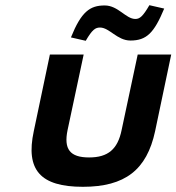

<svg xmlns="http://www.w3.org/2000/svg" viewBox="-20 -710 679 739"><path d="M110 -205C78 -56 135 9 299 9C461 9 545 -56 577 -205L639 -500H510L448 -209C433 -136 396 -104 323 -104C249 -104 225 -136 240 -209L302 -500H172ZM253 -566 310 -553C335 -596 347 -604 365 -604C401 -604 431 -554 482 -554C544 -554 573 -583 612 -677L555 -690C530 -647 518 -637 501 -637C464 -637 435 -689 383 -689C326 -689 293 -665 253 -566Z"/></svg>

Font: LT Wave Mono Bold
Style: Italic
Weight: 700
Designer: Daniel Lyons
Version: Version 2.5 (Glyphs App)